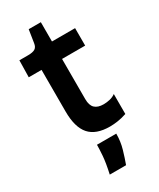

<svg xmlns="http://www.w3.org/2000/svg" viewBox="-218 -706 826 1000"><g transform="rotate(-30 195.0 -205.5)"><path d="M255 12Q171 12 132 -32.5Q93 -77 93 -172V-422H16L18 -523H70Q99 -523 112.5 -531.5Q126 -540 129 -562L141 -639H214V-523H353V-418H214V-176Q214 -139 231.5 -122Q249 -105 284 -105Q303 -105 322 -109.5Q341 -114 356 -125V-5Q326 5 300.5 8.5Q275 12 255 12ZM128 228Q142 165 145 124.5Q148 84 148 60H264Q264 107 251.5 150Q239 193 226 228Z"/></g></svg>

Font: Bricolage Grotesque 12pt SemiBold
Style: Regular
Weight: 600
Designer: Mathieu Triay
Foundry: Atelier Triay
Version: Version 1.001; ttfautohint (v1.8.4.7-5d5b);gftools[0.9.33.de